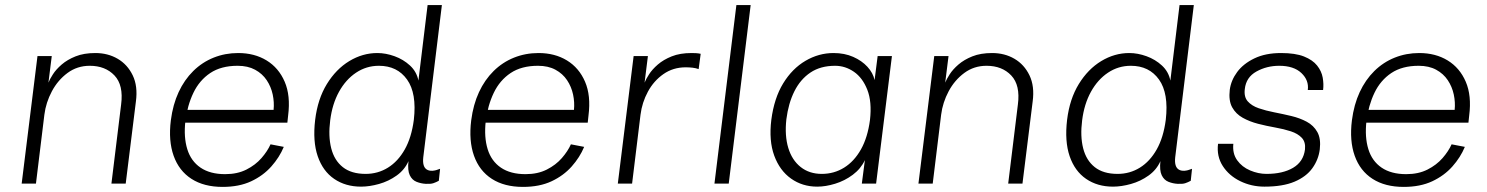

<svg xmlns="http://www.w3.org/2000/svg" viewBox="-20 -720 5832 753"><path d="M65 0 127 -500H183L170 -396Q175 -409 187.5 -428.5Q200 -448 222 -467Q244 -486 276.5 -499Q309 -512 354 -512Q403 -512 441.5 -489.5Q480 -467 500.5 -424.5Q521 -382 513 -322L473 0H417L455 -310Q465 -386 429 -424Q393 -462 332 -462Q283 -462 245 -434Q207 -406 183.5 -362Q160 -318 154 -270L121 0Z M853 13Q780 13 731 -18.5Q682 -50 661 -109Q640 -168 650 -248Q658 -310 680.5 -358.5Q703 -407 738 -441.5Q773 -476 818 -494Q863 -512 914 -512Q978 -512 1025.5 -483Q1073 -454 1096.5 -399.5Q1120 -345 1110 -267L1107 -239H696L702 -289H1053Q1056 -319 1049.5 -349.5Q1043 -380 1026 -405.5Q1009 -431 980.5 -446.5Q952 -462 912 -462Q847 -462 804.5 -433.5Q762 -405 738.5 -356Q715 -307 707 -245Q700 -182 714.5 -135Q729 -88 766.5 -62.5Q804 -37 863 -37Q911 -37 946.5 -55Q982 -73 1005.5 -100Q1029 -127 1041 -154L1093 -144Q1076 -103 1044 -67Q1012 -31 965 -9Q918 13 853 13Z M1582 -88Q1567 -54 1535.5 -31.5Q1504 -9 1466.5 1.5Q1429 12 1396 12Q1335 12 1290.5 -18.5Q1246 -49 1226 -107.5Q1206 -166 1216 -250Q1226 -332 1262 -390.5Q1298 -449 1350 -480.5Q1402 -512 1460 -512Q1493 -512 1527.5 -499.5Q1562 -487 1588 -463Q1614 -439 1621 -404L1657 -700H1713L1640 -103Q1636 -66 1654 -55Q1672 -44 1706 -58L1701 -11Q1690 -5 1679.5 -1.5Q1669 2 1650 1Q1631 0 1613.5 -7Q1596 -14 1587 -33Q1578 -52 1582 -88ZM1414 -38Q1462 -38 1501.5 -62.5Q1541 -87 1567.5 -134Q1594 -181 1603 -250Q1615 -354 1576.5 -408Q1538 -462 1466 -462Q1417 -462 1376.5 -435Q1336 -408 1309.5 -360Q1283 -312 1275 -248Q1267 -186 1279 -138.5Q1291 -91 1324.5 -64.5Q1358 -38 1414 -38Z M2031 13Q1958 13 1909 -18.5Q1860 -50 1839 -109Q1818 -168 1828 -248Q1836 -310 1858.5 -358.5Q1881 -407 1916 -441.5Q1951 -476 1996 -494Q2041 -512 2092 -512Q2156 -512 2203.5 -483Q2251 -454 2274.5 -399.5Q2298 -345 2288 -267L2285 -239H1874L1880 -289H2231Q2234 -319 2227.5 -349.5Q2221 -380 2204 -405.5Q2187 -431 2158.5 -446.5Q2130 -462 2090 -462Q2025 -462 1982.5 -433.5Q1940 -405 1916.5 -356Q1893 -307 1885 -245Q1878 -182 1892.5 -135Q1907 -88 1944.5 -62.5Q1982 -37 2041 -37Q2089 -37 2124.5 -55Q2160 -73 2183.5 -100Q2207 -127 2219 -154L2271 -144Q2254 -103 2222 -67Q2190 -31 2143 -9Q2096 13 2031 13Z M2403 0 2465 -500H2521L2508 -396Q2513 -409 2525.5 -428.5Q2538 -448 2560 -467Q2582 -486 2614.5 -499Q2647 -512 2692 -512Q2701 -512 2710 -511.5Q2719 -511 2728 -509L2720 -449Q2709 -453 2696 -454.5Q2683 -456 2669 -456Q2620 -456 2582 -429.5Q2544 -403 2521 -360.5Q2498 -318 2492 -270L2459 0Z M2782 0 2868 -700H2924L2838 0Z M3185 12Q3127 12 3082.5 -19.5Q3038 -51 3016.5 -109.5Q2995 -168 3005 -250Q3016 -335 3051.5 -393Q3087 -451 3139 -481.5Q3191 -512 3249 -512Q3292 -512 3326 -497Q3360 -482 3382 -458Q3404 -434 3410 -406L3422 -500H3478L3416 0H3360L3372 -92Q3356 -58 3324.5 -34.5Q3293 -11 3255.5 0.5Q3218 12 3185 12ZM3203 -38Q3251 -38 3290.5 -62.5Q3330 -87 3356.5 -134Q3383 -181 3392 -250Q3400 -321 3381.5 -368Q3363 -415 3329 -438.5Q3295 -462 3255 -462Q3198 -462 3158.5 -435.5Q3119 -409 3095.5 -362Q3072 -315 3064 -252Q3057 -188 3071.5 -140Q3086 -92 3120 -65Q3154 -38 3203 -38Z M3582 0 3644 -500H3700L3687 -396Q3692 -409 3704.5 -428.5Q3717 -448 3739 -467Q3761 -486 3793.5 -499Q3826 -512 3871 -512Q3920 -512 3958.5 -489.5Q3997 -467 4017.5 -424.5Q4038 -382 4030 -322L3990 0H3934L3972 -310Q3982 -386 3946 -424Q3910 -462 3849 -462Q3800 -462 3762 -434Q3724 -406 3700.5 -362Q3677 -318 3671 -270L3638 0Z M4531 -88Q4516 -54 4484.5 -31.5Q4453 -9 4415.5 1.5Q4378 12 4345 12Q4284 12 4239.5 -18.5Q4195 -49 4175 -107.5Q4155 -166 4165 -250Q4175 -332 4211 -390.5Q4247 -449 4299 -480.5Q4351 -512 4409 -512Q4442 -512 4476.5 -499.5Q4511 -487 4537 -463Q4563 -439 4570 -404L4606 -700H4662L4589 -103Q4585 -66 4603 -55Q4621 -44 4655 -58L4650 -11Q4639 -5 4628.5 -1.5Q4618 2 4599 1Q4580 0 4562.5 -7Q4545 -14 4536 -33Q4527 -52 4531 -88ZM4363 -38Q4411 -38 4450.5 -62.5Q4490 -87 4516.5 -134Q4543 -181 4552 -250Q4564 -354 4525.5 -408Q4487 -462 4415 -462Q4366 -462 4325.5 -435Q4285 -408 4258.5 -360Q4232 -312 4224 -248Q4216 -186 4228 -138.5Q4240 -91 4273.5 -64.5Q4307 -38 4363 -38Z M4939 12Q4888 12 4844 -9.5Q4800 -31 4775.5 -69Q4751 -107 4757 -156H4817Q4813 -118 4832 -91.5Q4851 -65 4883 -51.5Q4915 -38 4947 -38Q5011 -38 5051.5 -62Q5092 -86 5098 -134Q5101 -163 5085.5 -179.5Q5070 -196 5042.5 -205Q5015 -214 4981 -220Q4947 -226 4914 -234.5Q4881 -243 4854 -258Q4827 -273 4812.5 -299Q4798 -325 4803 -368Q4808 -405 4832 -437.5Q4856 -470 4899.5 -491Q4943 -512 5004 -512Q5060 -512 5094 -498.5Q5128 -485 5145.5 -463Q5163 -441 5167.5 -415.5Q5172 -390 5169 -367H5109Q5114 -405 5084 -433.5Q5054 -462 4997 -462Q4948 -462 4907.5 -439.5Q4867 -417 4862 -371Q4858 -340 4873.5 -322.5Q4889 -305 4916.5 -295.5Q4944 -286 4977.5 -279.5Q5011 -273 5044.5 -265Q5078 -257 5105 -242.5Q5132 -228 5146.5 -202Q5161 -176 5156 -134Q5151 -94 5127 -60.5Q5103 -27 5057 -7.5Q5011 12 4939 12Z M5485 13Q5412 13 5363 -18.5Q5314 -50 5293 -109Q5272 -168 5282 -248Q5290 -310 5312.5 -358.5Q5335 -407 5370 -441.5Q5405 -476 5450 -494Q5495 -512 5546 -512Q5610 -512 5657.5 -483Q5705 -454 5728.5 -399.5Q5752 -345 5742 -267L5739 -239H5328L5334 -289H5685Q5688 -319 5681.5 -349.5Q5675 -380 5658 -405.5Q5641 -431 5612.5 -446.5Q5584 -462 5544 -462Q5479 -462 5436.5 -433.5Q5394 -405 5370.5 -356Q5347 -307 5339 -245Q5332 -182 5346.5 -135Q5361 -88 5398.5 -62.5Q5436 -37 5495 -37Q5543 -37 5578.5 -55Q5614 -73 5637.5 -100Q5661 -127 5673 -154L5725 -144Q5708 -103 5676 -67Q5644 -31 5597 -9Q5550 13 5485 13Z"/></svg>

Font: Inclusive Sans Light
Style: Italic
Weight: 300
Italic angle: -7°
Designer: Olivia King
Foundry: Olivia King
Version: Version 2.004